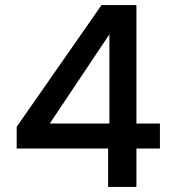

<svg xmlns="http://www.w3.org/2000/svg" viewBox="-20 -740 687 760"><path d="M408 -152C408 -152 408 0 408 0C408 0 520 0 520 0C520 0 520 -152 520 -152C520 -152 613 -152 613 -152C613 -152 613 -251 613 -251C613 -251 520 -251 520 -251C520 -251 520 -720 520 -720C520 -720 382 -720 382 -720C382 -720 46 -238 46 -238C46 -238 46 -152 46 -152C46 -152 408 -152 408 -152ZM413 -251C413 -251 177 -251 177 -251C177 -251 413 -604 413 -604C413 -604 413 -251 413 -251Z"/></svg>

Font: Girnar Poppins
Style: Medium
Weight: 500
Designer: Ninad Kale (Devanagari), Jonny Pinhorn (Latin)
Foundry: Indian Type Foundry
Version: ""